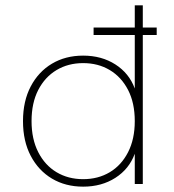

<svg xmlns="http://www.w3.org/2000/svg" viewBox="-20 -688 650 718"><path d="M291 10Q225 10 174.5 -20Q124 -50 95 -105Q66 -160 66 -235Q66 -310 95 -365Q124 -420 174.5 -450Q225 -480 291 -480Q360 -480 411.5 -447Q463 -414 484 -357V-668H514V0H484V-113Q463 -56 411.5 -23Q360 10 291 10ZM291 -18Q347 -18 390.5 -44Q434 -70 459 -119Q484 -168 484 -235Q484 -303 459 -351.5Q434 -400 390.5 -426Q347 -452 291 -452Q235 -452 191.5 -426Q148 -400 123 -351.5Q98 -303 98 -235Q98 -168 123 -119Q148 -70 191.5 -44Q235 -18 291 -18ZM330 -557V-585H566V-557Z"/></svg>

Font: Gantari Thin
Style: Regular
Weight: 250
Designer: Anugrah Pasau
Foundry: Lafontype
Version: Version 1.000